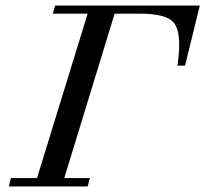

<svg xmlns="http://www.w3.org/2000/svg" viewBox="-20 -670 738 690"><path d="M178 -650H698L645 -434H618Q624 -480 624 -506Q624 -566 604 -589Q578 -621 480 -621H392L211 -30H303L295 0H12L19 -30H113L295 -621H170Z"/></svg>

Font: GFS Solomos
Style: Regular
Weight: 400
Designer: George D. Matthiopoulos
Foundry: George D. Matthiopoulos
Version: Version 1.000